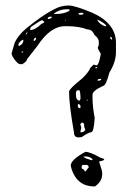

<svg xmlns="http://www.w3.org/2000/svg" viewBox="-20 -672 439 688"><path d="M226.6 -652.3Q248 -652.3 311.5 -626Q395.5 -587.9 395.5 -518.6V-484.4Q395.5 -450.2 372.1 -412.1Q359.4 -364.3 349.6 -364.3Q311.5 -346.7 311.5 -333V-323.2Q311.5 -289.1 319.3 -250Q316.4 -198.2 306.6 -198.2Q298.8 -198.2 272.5 -180.7L261.7 -179.7Q245.1 -179.7 245.1 -197.3Q227.5 -296.9 227.5 -343.8Q227.5 -353.5 275.4 -391.6Q298.8 -415 303.7 -428.7Q314.5 -440.4 316.4 -440.4L325.2 -437.5Q334 -437.5 340.8 -476.6V-479.5L331.1 -497.1V-501H330.1L334 -510.7V-523.4Q334 -534.2 318.4 -546.9Q310.5 -566.4 293.9 -566.4Q261.7 -578.1 222.7 -578.1H212.9Q160.2 -578.1 114.3 -507.8L76.2 -459V-456.1Q56.6 -430.7 39.1 -450.2Q21.5 -470.7 21.5 -480.5L32.2 -517.6Q43.9 -544.9 74.2 -570.3Q132.8 -618.2 173.8 -638.7Q198.2 -652.3 226.6 -652.3ZM173.8 -624V-622.1H184.6Q210 -622.1 229.5 -633.8V-636.7L226.6 -638.7H216.8Q194.3 -638.7 173.8 -624ZM265.6 -626 261.7 -624V-622.1Q261.7 -619.1 268.6 -619.1Q279.3 -619.1 279.3 -624L276.4 -626ZM150.4 -606.4 153.3 -603.5 165 -607.4V-612.3H163.1Q153.3 -612.3 150.4 -606.4ZM330.1 -601.6 329.1 -599.6Q335.9 -585.9 355.5 -578.1H360.4V-579.1Q360.4 -585.9 330.1 -601.6ZM87.9 -564.5Q106.4 -564.5 127.9 -585.9Q138.7 -590.8 138.7 -592.8V-593.8L131.8 -599.6H130.9Q126 -599.6 94.7 -578.1Q87.9 -575.2 87.9 -564.5ZM215.8 -599.6H212.9V-597.7H215.8ZM76.2 -555.7 72.3 -549.8V-548.8H73.2Q78.1 -550.8 78.1 -555.7ZM377 -540H375V-539.1Q375 -531.2 380.9 -530.3H381.8V-531.2Q381.8 -538.1 377 -540ZM100.6 -527.3V-525.4H102.5Q107.4 -527.3 109.4 -533.2V-535.2L107.4 -537.1Q100.6 -534.2 100.6 -527.3ZM45.9 -510.7V-508.8L49.8 -507.8Q63.5 -515.6 63.5 -525.4V-529.3H60.5Q45.9 -519.5 45.9 -510.7ZM60.5 -487.3 57.6 -486.3V-483.4H60.5L63.5 -486.3V-487.3ZM65.4 -441.4H66.4V-438.5H65.4ZM328.1 -431.6H322.3V-426.8H325.2L328.1 -430.7ZM330.1 -385.7V-382.8H332Q341.8 -382.8 342.8 -388.7L340.8 -389.6H339.8Q330.1 -388.7 330.1 -385.7ZM252 -336.9V-334Q252 -311.5 265.6 -311.5Q266.6 -311.5 268.6 -319.3Q267.6 -348.6 263.7 -348.6H258.8Q252 -347.7 252 -336.9ZM292 -314.5 290 -311.5H293.9V-314.5ZM261.7 -299.8 258.8 -295.9V-293.9Q258.8 -285.2 265.6 -284.2H267.6L268.6 -290Q268.6 -295.9 261.7 -299.8ZM272.5 -232.4 267.6 -226.6 271.5 -214.8 267.6 -198.2H273.4Q280.3 -198.2 285.2 -206.1V-210Q281.2 -212.9 281.2 -228.5L276.4 -232.4ZM286.1 -127.9Q302.7 -127.9 338.9 -107.4Q353.5 -103.5 353.5 -100.6Q353.5 -96.7 335.9 -93.8V-92.8V-90.8L340.8 -74.2Q358.4 -30.3 320.3 -3.9Q258.8 -2.9 237.3 -63.5L233.4 -78.1Q233.4 -99.6 286.1 -127.9ZM286.1 -111.3H279.3V-110.4Q283.2 -104.5 309.6 -97.7L311.5 -99.6V-101.6Q302.7 -111.3 286.1 -111.3ZM272.5 -69.3Q272.5 -68.4 281.2 -63.5Q283.2 -57.6 285.2 -57.6H286.1L297.9 -72.3Q297.9 -78.1 292 -81.1H276.4Q272.5 -80.1 272.5 -69.3Z"/></svg>

Font: Love Ya Like A Sister
Style: Regular
Weight: 400
Designer: Kimberly Geswein
Foundry: Kimberly Geswein
Version: Version 1.002 2007